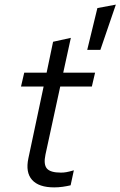

<svg xmlns="http://www.w3.org/2000/svg" viewBox="-20 -803 522 832"><path d="M358 -587 402 -768 482 -783 415 -587ZM215 9Q148 9 119 -23.5Q90 -56 103 -117L169 -428H71L85 -488H182L210 -622L287 -639L254 -488H392L378 -428H241L177 -133Q168 -91 183 -73Q198 -55 244 -55Q256 -55 267.5 -57Q279 -59 300 -65L286 0Q269 4 251 6.5Q233 9 215 9Z"/></svg>

Font: Red Hat Text
Style: Italic
Weight: 300
Italic angle: -12°
Designer: Pentagram, MCKL
Foundry: Pentagram, MCKL
Version: Version 1.023